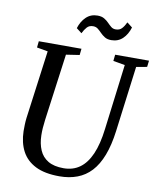

<svg xmlns="http://www.w3.org/2000/svg" viewBox="-101 -1029 926 1117"><g transform="rotate(10 362.0 -470.0)"><path d="M656.5 -694 606.5 -306Q595.5 -221.5 572.2 -161.2Q549 -101 514 -63.2Q479 -25.5 432 -7.8Q385 10 327 10Q240 10 185.2 -17.5Q130.5 -45 104.2 -95Q78 -145 76.5 -212.5Q76.5 -231 77 -250.8Q77.5 -270.5 80 -291L134 -694L69 -705.5L73 -743H325L321 -705.5L242 -693.5L188.5 -298.5Q185 -272.5 183.5 -249.5Q182 -226.5 182.5 -206.5Q183.5 -157.5 199.8 -119.8Q216 -82 251 -61.2Q286 -40.5 342.5 -40.5Q398 -40.5 438.2 -69.5Q478.5 -98.5 504.2 -157.5Q530 -216.5 541 -307.5L589.5 -693.5L520 -705.5L524 -743H724L719.5 -705.5ZM486.5 -822.5Q463 -822.5 447.8 -832Q432.5 -841.5 421 -853.5Q409.5 -865.5 397.8 -874.8Q386 -884 369.5 -884Q346.5 -884 333.2 -869.2Q320 -854.5 309 -832L277.5 -856.5Q290 -897.5 317 -923.5Q344 -949.5 384 -949.5Q408.5 -949.5 424 -940.2Q439.5 -931 451 -919Q462.5 -907 473.8 -897.8Q485 -888.5 501 -888.5Q524 -888.5 537.2 -902.8Q550.5 -917 561.5 -940.5L593 -916Q580.5 -874 553.5 -848.2Q526.5 -822.5 486.5 -822.5Z"/></g></svg>

Font: Merriweather 48pt
Style: Italic
Weight: 400
Italic angle: -7.8°
Version: Version 2.101